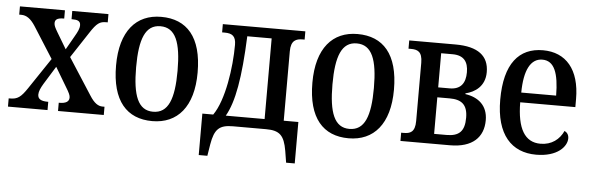

<svg xmlns="http://www.w3.org/2000/svg" viewBox="-47 -699 3134 1020"><g transform="rotate(5 1520.0 -189.0)"><path d="M6 0H217V-44H214C177 -44 161 -55 161 -78C161 -95 170 -114 183 -136L243 -233L302 -134C323 -100 328 -88 328 -76C328 -55 311 -44 277 -44H273V0H517V-44H506C484 -44 462 -57 437 -97L312 -291L402 -428C437 -482 453 -492 487 -492H495V-536H302V-492H306C331 -492 350 -488 350 -464C350 -446 341 -428 327 -404L285 -330L233 -417C220 -439 214 -451 214 -463C214 -479 221 -492 261 -492H263V-536H23V-492H34C62 -492 85 -476 109 -439L215 -272L105 -108C71 -57 53 -44 13 -44H6Z M776 10C910 10 994 -85 994 -268C994 -457 913 -546 776 -546C643 -546 559 -452 559 -268C559 -79 640 10 776 10ZM776 -40C696 -40 666 -117 666 -268C666 -419 696 -496 776 -496C857 -496 887 -419 887 -268C887 -117 857 -40 776 -40Z M1038 168H1084L1094 106C1108 24 1133 0 1206 0H1382C1455 0 1480 24 1494 106L1504 168H1550V-53H1472V-423C1472 -482 1500 -492 1535 -492H1545V-536H1105V-492H1119C1159 -492 1179 -478 1179 -432C1179 -312 1154 -135 1096 -53H1038ZM1163 -53C1208 -131 1231 -262 1240 -483H1370V-53Z M1823 10C1957 10 2041 -85 2041 -268C2041 -457 1960 -546 1823 -546C1690 -546 1606 -452 1606 -268C1606 -79 1687 10 1823 10ZM1823 -40C1743 -40 1713 -117 1713 -268C1713 -419 1743 -496 1823 -496C1904 -496 1934 -419 1934 -268C1934 -117 1904 -40 1823 -40Z M2099 0H2363C2483 0 2541 -58 2541 -149C2541 -228 2490 -268 2421 -278V-282C2471 -294 2524 -328 2524 -404C2524 -490 2467 -536 2346 -536H2099V-492H2112C2146 -492 2173 -484 2173 -423V-113C2173 -52 2146 -44 2112 -44H2099ZM2274 -301V-483H2335C2395 -483 2419 -450 2419 -394C2419 -337 2395 -301 2335 -301ZM2274 -53V-248H2340C2402 -248 2436 -224 2436 -153C2436 -81 2407 -53 2340 -53Z M2823 10C2937 10 2986 -48 2986 -91C2986 -110 2977 -122 2963 -129C2942 -83 2901 -50 2841 -50C2757 -50 2716 -120 2715 -260H3009V-303C3009 -461 2934 -546 2812 -546C2684 -546 2608 -457 2608 -265C2608 -78 2692 10 2823 10ZM2902 -312H2716C2717 -431 2750 -496 2813 -496C2877 -496 2901 -431 2902 -312Z"/></g></svg>

Font: Noto Serif Condensed Medium
Style: Regular
Weight: 500
Width: 3
Designer: Monotype Design Team
Foundry: Monotype Imaging Inc.
Version: Version 2.015